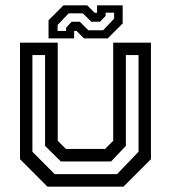

<svg xmlns="http://www.w3.org/2000/svg" viewBox="-20 -700 641 720"><path d="M158 0 55 -103V-540H196.5V-172L227 -141.5H374L404.5 -172V-540H546V-103L443 0ZM185 -47H419L499.5 -131V-493.5H452V-153L396.5 -94.5H208L149 -153V-493.5H101.5V-131ZM162 -556V-624L218 -680H307L335 -652H344V-680H440V-612L384 -556H295L267 -584H258V-556ZM196 -584H228V-596L248.5 -618.5H279L311.5 -586.5H366.5L408 -630V-652.5H376V-640.5L355.5 -618.5H322.5L290.5 -650H237.5L196 -606.5Z"/></svg>

Font: Tourney Thin Medium
Style: Regular
Weight: 500
Version: Version 1.015